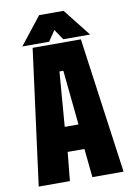

<svg xmlns="http://www.w3.org/2000/svg" viewBox="-94 -917 676 976"><g transform="rotate(-10 244.0 -429.0)"><path d="M25 0 117 -700H366L463 0H302L287 -148H200.5L186 0ZM208 -276H279L250.5 -558H230.5ZM178.5 -858H304.5L416.5 -716H278L241.5 -770L205 -716H66.5Z"/></g></svg>

Font: Tourney Condensed Black
Style: Regular
Weight: 900
Width: 3
Designer: Tyler Finck
Foundry: Etcetera Type Co
Version: Version 1.010; ttfautohint (v1.8.3)